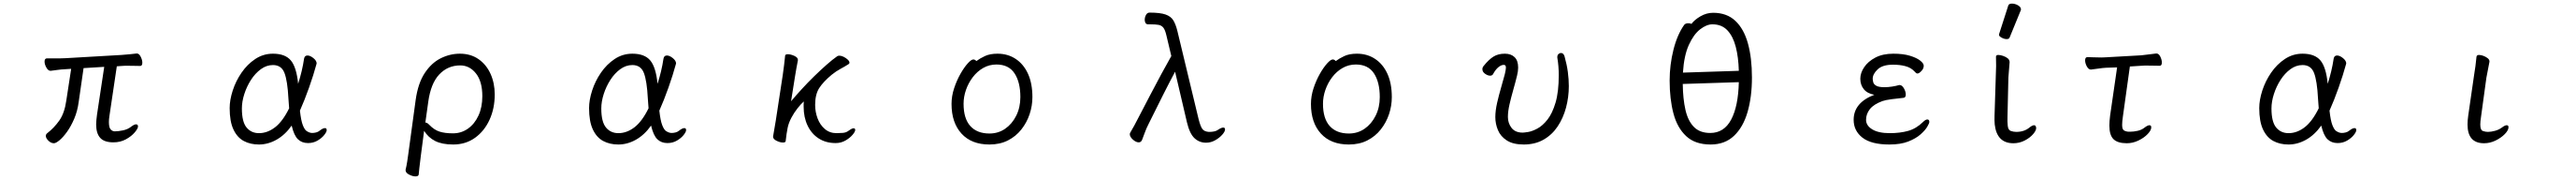

<svg xmlns="http://www.w3.org/2000/svg" viewBox="-20 -784 14334 999"><path d="M560 -413 445 -406 418 -219Q411 -167 393 -125Q375 -83 353 -52.5Q331 -22 311 -5.5Q291 11 280 11Q264 11 249.5 -3Q235 -17 235 -30Q235 -38 242 -44Q281 -74 310 -115Q339 -156 349 -226L376 -402L345 -400Q320 -399 296.5 -395.5Q273 -392 262 -391H261Q248 -391 238 -409Q228 -427 228 -442Q228 -460 241 -460H282Q296 -460 312.5 -460Q329 -460 344 -461L656 -479Q679 -481 703 -483Q727 -485 739 -487H742Q754 -487 763 -469Q772 -451 772 -436Q772 -418 760 -418Q752 -418 734 -418.5Q716 -419 696 -419Q686 -419 676 -419Q666 -419 657 -418L630 -416L589 -141Q586 -122 586 -107Q586 -76 596 -65.5Q606 -55 619 -55Q638 -55 664.5 -60.5Q691 -66 710 -81Q727 -94 737 -94Q748 -94 748 -82Q748 -71 730 -49.5Q712 -28 681 -11Q650 6 611 6Q560 6 537.5 -19Q515 -44 515 -94Q515 -106 516.5 -119.5Q518 -133 520 -149Z M1603 -87Q1566 -35 1518.5 -8.5Q1471 18 1421 18Q1373 18 1336.5 -1.5Q1300 -21 1279 -65.5Q1258 -110 1258 -184Q1258 -229 1275 -281.5Q1292 -334 1324 -380.5Q1356 -427 1400.5 -456.5Q1445 -486 1499 -486Q1567 -486 1598.5 -448.5Q1630 -411 1639 -319Q1650 -353 1658.5 -388.5Q1667 -424 1672 -458Q1675 -476 1691 -476Q1706 -476 1724 -461.5Q1742 -447 1742 -432Q1742 -431 1741.5 -430Q1741 -429 1741 -428Q1725 -369 1700 -298.5Q1675 -228 1649 -170Q1655 -115 1665 -89.5Q1675 -64 1686.5 -56.5Q1698 -49 1708 -47Q1710 -47 1712.5 -46.5Q1715 -46 1717 -46Q1728 -46 1739.5 -49Q1751 -52 1759 -59Q1777 -73 1788 -73Q1798 -73 1798 -62Q1798 -52 1784 -34.5Q1770 -17 1746.5 -3.5Q1723 10 1694 10Q1660 10 1638 -11Q1616 -32 1603 -87ZM1589 -183Q1588 -196 1587 -209.5Q1586 -223 1585 -237Q1580 -335 1563 -379Q1546 -423 1499 -423Q1463 -423 1431.5 -400Q1400 -377 1376.5 -340.5Q1353 -304 1339.5 -262Q1326 -220 1326 -182Q1326 -108 1352 -76.5Q1378 -45 1421 -45Q1468 -45 1510.5 -77.5Q1553 -110 1589 -183Z M2237 158Q2242 138 2246 112.5Q2250 87 2252 71L2293 -229Q2306 -322 2343.5 -378.5Q2381 -435 2432.5 -460.5Q2484 -486 2539 -486Q2599 -486 2642.5 -456Q2686 -426 2709.5 -374.5Q2733 -323 2733 -260Q2733 -182 2704 -119Q2675 -56 2623 -19Q2571 18 2502 18Q2440 18 2401.5 -1.5Q2363 -21 2340 -58L2322 79Q2321 88 2318.5 108Q2316 128 2313.5 149Q2311 170 2310 184Q2309 195 2292 195Q2276 195 2256.5 185Q2237 175 2237 161ZM2347 -104Q2357 -104 2369 -91Q2396 -63 2426 -53.5Q2456 -44 2501 -44Q2547 -44 2584 -70Q2621 -96 2642.5 -142.5Q2664 -189 2664 -250Q2664 -332 2628.5 -376.5Q2593 -421 2541 -421Q2472 -421 2424.5 -371Q2377 -321 2363 -218Z M3603 -87Q3566 -35 3518.5 -8.5Q3471 18 3421 18Q3373 18 3336.5 -1.5Q3300 -21 3279 -65.5Q3258 -110 3258 -184Q3258 -229 3275 -281.5Q3292 -334 3324 -380.5Q3356 -427 3400.5 -456.5Q3445 -486 3499 -486Q3567 -486 3598.5 -448.5Q3630 -411 3639 -319Q3650 -353 3658.5 -388.5Q3667 -424 3672 -458Q3675 -476 3691 -476Q3706 -476 3724 -461.5Q3742 -447 3742 -432Q3742 -431 3741.5 -430Q3741 -429 3741 -428Q3725 -369 3700 -298.5Q3675 -228 3649 -170Q3655 -115 3665 -89.5Q3675 -64 3686.5 -56.5Q3698 -49 3708 -47Q3710 -47 3712.5 -46.5Q3715 -46 3717 -46Q3728 -46 3739.5 -49Q3751 -52 3759 -59Q3777 -73 3788 -73Q3798 -73 3798 -62Q3798 -52 3784 -34.5Q3770 -17 3746.5 -3.5Q3723 10 3694 10Q3660 10 3638 -11Q3616 -32 3603 -87ZM3589 -183Q3588 -196 3587 -209.5Q3586 -223 3585 -237Q3580 -335 3563 -379Q3546 -423 3499 -423Q3463 -423 3431.5 -400Q3400 -377 3376.5 -340.5Q3353 -304 3339.5 -262Q3326 -220 3326 -182Q3326 -108 3352 -76.5Q3378 -45 3421 -45Q3468 -45 3510.5 -77.5Q3553 -110 3589 -183Z M4282 -27 4297 -115 4336 -369Q4339 -389 4343 -421.5Q4347 -454 4349 -475Q4350 -483 4364 -483Q4380 -483 4400 -474Q4420 -465 4420 -452V-449Q4417 -435 4412 -407Q4407 -379 4404 -360L4382 -222Q4409 -254 4442 -290Q4475 -326 4510.5 -360.5Q4546 -395 4579.5 -424.5Q4613 -454 4639 -472Q4644 -475 4651 -475Q4662 -475 4675 -468.5Q4688 -462 4697.5 -453Q4707 -444 4707 -436Q4707 -431 4702 -428Q4680 -414 4656.5 -401.5Q4633 -389 4608 -369Q4561 -330 4538.5 -295Q4516 -260 4516 -202Q4516 -163 4529.5 -127Q4543 -91 4570 -68Q4597 -45 4635 -45Q4652 -45 4670 -46.5Q4688 -48 4700 -57Q4704 -60 4713.5 -66Q4723 -72 4730 -72Q4739 -72 4739 -63Q4739 -53 4724 -35.5Q4709 -18 4684.5 -4Q4660 10 4630 10Q4576 10 4536 -15.5Q4496 -41 4474 -87Q4452 -133 4452 -192Q4452 -200 4452 -207Q4452 -214 4453 -221Q4437 -207 4418 -183Q4399 -159 4384 -131Q4369 -103 4363 -75Q4360 -61 4357 -40.5Q4354 -20 4352 -1Q4351 7 4337 7Q4321 7 4301.5 -2.5Q4282 -12 4282 -25Z M5413 -445Q5433 -460 5461 -473Q5489 -486 5531 -486Q5588 -486 5632 -457Q5676 -428 5700.5 -374.5Q5725 -321 5725 -245Q5725 -197 5709.5 -150.5Q5694 -104 5663.5 -65.5Q5633 -27 5588.5 -4.5Q5544 18 5486 18Q5386 18 5330.5 -42.5Q5275 -103 5275 -207Q5275 -251 5289.5 -294.5Q5304 -338 5324.5 -374Q5345 -410 5365 -432Q5385 -454 5396 -454Q5406 -454 5413 -445ZM5486 -43Q5535 -43 5573.5 -69.5Q5612 -96 5635 -142Q5658 -188 5658 -245Q5658 -328 5625.5 -377Q5593 -426 5525 -426Q5485 -426 5451.5 -407Q5418 -388 5393.5 -356Q5369 -324 5355.5 -285.5Q5342 -247 5342 -208Q5342 -126 5379.5 -84.5Q5417 -43 5486 -43Z M6712 -52Q6723 -52 6736 -54.5Q6749 -57 6757 -63Q6776 -76 6787 -76Q6797 -76 6797 -66Q6797 -54 6781.5 -36.5Q6766 -19 6742 -5.5Q6718 8 6691 8Q6654 8 6627 -17Q6600 -42 6585 -105L6519 -386Q6490 -332 6453 -259Q6416 -186 6372 -97Q6359 -72 6350.5 -48Q6342 -24 6335 -7Q6329 6 6317 6Q6301 6 6284 -9.5Q6267 -25 6267 -39Q6267 -43 6269 -47Q6280 -65 6291.5 -86.5Q6303 -108 6316 -133Q6348 -194 6380 -255.5Q6412 -317 6442.5 -373Q6473 -429 6498 -473L6471 -586Q6464 -617 6454 -630Q6444 -643 6427 -646Q6410 -649 6380 -649H6369Q6359 -649 6354.5 -656.5Q6350 -664 6350 -674Q6350 -688 6357 -701Q6364 -714 6377 -714Q6436 -714 6466 -703.5Q6496 -693 6509.5 -670.5Q6523 -648 6532 -611L6650 -122Q6660 -83 6670.5 -68.5Q6681 -54 6706 -52Z M7413 -445Q7433 -460 7461 -473Q7489 -486 7531 -486Q7588 -486 7632 -457Q7676 -428 7700.5 -374.5Q7725 -321 7725 -245Q7725 -197 7709.5 -150.5Q7694 -104 7663.5 -65.5Q7633 -27 7588.5 -4.5Q7544 18 7486 18Q7386 18 7330.5 -42.5Q7275 -103 7275 -207Q7275 -251 7289.5 -294.5Q7304 -338 7324.5 -374Q7345 -410 7365 -432Q7385 -454 7396 -454Q7406 -454 7413 -445ZM7486 -43Q7535 -43 7573.5 -69.5Q7612 -96 7635 -142Q7658 -188 7658 -245Q7658 -328 7625.5 -377Q7593 -426 7525 -426Q7485 -426 7451.5 -407Q7418 -388 7393.5 -356Q7369 -324 7355.5 -285.5Q7342 -247 7342 -208Q7342 -126 7379.5 -84.5Q7417 -43 7486 -43Z M8646 -468Q8646 -478 8652.5 -484Q8659 -490 8666 -490Q8680 -490 8686 -472Q8699 -426 8704.5 -385Q8710 -344 8710 -306Q8710 -245 8694.5 -187Q8679 -129 8648 -82.5Q8617 -36 8569.5 -9Q8522 18 8459 18Q8400 18 8365 -4.5Q8330 -27 8315.5 -62Q8301 -97 8301 -134Q8301 -170 8311 -213.5Q8321 -257 8333.5 -299.5Q8346 -342 8354 -373Q8360 -399 8360 -409Q8360 -424 8348 -424Q8334 -424 8318 -411Q8302 -398 8288 -372Q8283 -364 8272 -364Q8259 -364 8244 -374.5Q8229 -385 8229 -400Q8229 -410 8236 -418Q8265 -454 8291 -470Q8317 -486 8354 -486Q8388 -486 8408 -467Q8428 -448 8428 -409Q8428 -389 8422 -365Q8413 -328 8401 -286Q8389 -244 8380 -205Q8371 -166 8371 -135Q8371 -100 8391.5 -74Q8412 -48 8453 -48Q8461 -48 8483.5 -51.5Q8506 -55 8535 -70.5Q8564 -86 8591 -120Q8618 -154 8636 -214Q8654 -274 8654 -368Q8654 -392 8652 -416.5Q8650 -441 8646 -464Z M9392 -651Q9409 -674 9442.5 -693.5Q9476 -713 9513 -713Q9589 -713 9636.5 -668.5Q9684 -624 9706.5 -543.5Q9729 -463 9729 -354Q9729 -246 9704.5 -162Q9680 -78 9629 -30Q9578 18 9499 18Q9413 18 9363 -28.5Q9313 -75 9292 -155Q9271 -235 9271 -337Q9271 -423 9292 -507Q9313 -591 9352 -646Q9356 -651 9362 -653Q9368 -655 9375 -655Q9387 -655 9392 -651ZM9656 -391Q9654 -466 9639 -524Q9624 -582 9592.5 -615.5Q9561 -649 9509 -649Q9477 -649 9441 -621.5Q9405 -594 9378 -535Q9351 -476 9345 -381ZM9344 -318Q9345 -235 9359 -174Q9373 -113 9406 -79.5Q9439 -46 9497 -46Q9574 -46 9613.5 -120.5Q9653 -195 9656 -328Z M10551 -312Q10564 -312 10574.5 -294Q10585 -276 10585 -259Q10585 -242 10572 -241Q10541 -238 10506.5 -233.5Q10472 -229 10455 -223Q10406 -205 10385 -178Q10364 -151 10364 -119Q10364 -87 10398.5 -66Q10433 -45 10496 -45Q10553 -45 10598 -57.5Q10643 -70 10681 -107Q10695 -121 10705 -121Q10716 -121 10716 -107Q10716 -100 10704.5 -80.5Q10693 -61 10667 -38Q10641 -15 10598.5 1.5Q10556 18 10494 18Q10393 18 10344 -20Q10295 -58 10295 -119Q10295 -214 10410 -258Q10371 -265 10351.5 -289Q10332 -313 10332 -347Q10332 -379 10353.5 -411Q10375 -443 10416 -464.5Q10457 -486 10516 -486Q10571 -486 10608.5 -474.5Q10646 -463 10665.5 -447.5Q10685 -432 10685 -419Q10685 -412 10681.5 -403.5Q10678 -395 10669 -387Q10658 -376 10650 -376Q10645 -376 10641 -380Q10637 -384 10632 -389Q10613 -409 10582.5 -417Q10552 -425 10514 -425Q10456 -425 10428.5 -399Q10401 -373 10401 -347Q10401 -339 10404 -327.5Q10407 -316 10421 -308Q10435 -300 10467 -300Q10486 -300 10509 -303.5Q10532 -307 10548 -312Z M11155 -752Q11158 -764 11175.5 -764Q11193 -764 11209.5 -754.5Q11226 -745 11226 -732Q11226 -729 11225 -727L11163 -576Q11160 -567 11146.5 -567Q11133 -567 11118.5 -575Q11104 -583 11104 -589.5Q11104 -596 11105 -597ZM11086 -364Q11089 -419 11087 -470Q11088 -479 11099.5 -479Q11111 -479 11126 -474Q11160 -462 11162 -444L11163 -441L11156 -353L11151 -135Q11150 -109 11152.5 -85.5Q11155 -62 11170 -57Q11185 -52 11200 -52Q11244 -52 11273 -76Q11289 -89 11299 -89Q11309 -89 11310.5 -75Q11312 -61 11294 -40Q11276 -19 11246.5 -4Q11217 11 11184 11Q11092 11 11080 -93Q11078 -117 11079 -143Z M11834 -53Q11853 -53 11875.5 -58Q11898 -63 11914 -76Q11931 -89 11941 -89Q11951 -89 11951 -77Q11951 -61 11931 -40Q11911 -19 11879.5 -4Q11848 11 11815 11Q11764 11 11741 -11.5Q11718 -34 11718 -87Q11718 -99 11719 -112.5Q11720 -126 11722 -142L11761 -410L11699 -408Q11681 -407 11654 -403Q11627 -399 11616 -398H11615Q11602 -398 11592.5 -415.5Q11583 -433 11583 -449Q11583 -467 11596 -467Q11605 -467 11628 -466Q11651 -465 11673 -465Q11681 -465 11687.5 -465.5Q11694 -466 11699 -466L11895 -477Q11917 -479 11941.5 -482.5Q11966 -486 11978 -487H11980Q11993 -487 12001.5 -469.5Q12010 -452 12010 -437Q12010 -419 11998 -419Q11990 -419 11971.5 -419.5Q11953 -420 11933 -420Q11923 -420 11913 -420Q11903 -420 11895 -419L11832 -415L11793 -136Q11791 -122 11790 -110.5Q11789 -99 11789 -91Q11789 -69 11797 -62Q11805 -55 11823 -53Z M12897 -87Q12860 -35 12812.5 -8.5Q12765 18 12715 18Q12667 18 12630.5 -1.5Q12594 -21 12573 -65.5Q12552 -110 12552 -184Q12552 -229 12569 -281.5Q12586 -334 12618 -380.5Q12650 -427 12694.5 -456.5Q12739 -486 12793 -486Q12861 -486 12892.5 -448.5Q12924 -411 12933 -319Q12944 -353 12952.5 -388.5Q12961 -424 12966 -458Q12969 -476 12985 -476Q13000 -476 13018 -461.5Q13036 -447 13036 -432Q13036 -431 13035.5 -430Q13035 -429 13035 -428Q13019 -369 12994 -298.5Q12969 -228 12943 -170Q12949 -115 12959 -89.5Q12969 -64 12980.5 -56.5Q12992 -49 13002 -47Q13004 -47 13006.5 -46.5Q13009 -46 13011 -46Q13022 -46 13033.5 -49Q13045 -52 13053 -59Q13071 -73 13082 -73Q13092 -73 13092 -62Q13092 -52 13078 -34.5Q13064 -17 13040.5 -3.5Q13017 10 12988 10Q12954 10 12932 -11Q12910 -32 12897 -87ZM12883 -183Q12882 -196 12881 -209.5Q12880 -223 12879 -237Q12874 -335 12857 -379Q12840 -423 12793 -423Q12757 -423 12725.5 -400Q12694 -377 12670.5 -340.5Q12647 -304 12633.5 -262Q12620 -220 12620 -182Q12620 -108 12646 -76.5Q12672 -45 12715 -45Q12762 -45 12804.5 -77.5Q12847 -110 12883 -183Z M13747 -364Q13751 -387 13755 -417Q13759 -447 13761 -470Q13763 -479 13775 -479Q13786 -479 13799.5 -474Q13813 -469 13823 -461Q13833 -453 13833 -444V-441L13816 -353L13786 -135Q13784 -122 13783 -111.5Q13782 -101 13782 -93Q13782 -62 13796.5 -57Q13811 -52 13824 -52Q13842 -52 13864 -58Q13886 -64 13902 -76Q13919 -89 13929 -89Q13939 -89 13939 -78Q13939 -61 13918.5 -40Q13898 -19 13867 -4Q13836 11 13803 11Q13711 11 13711 -93Q13711 -104 13712 -117Q13713 -130 13715 -143Z"/></svg>

Font: QiushuiShotai
Style: Regular
Weight: 600
Designer: Fontworks Inc.
Foundry: Fontworks Inc.
Version: Version 1.250